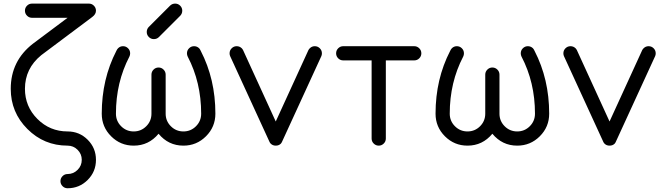

<svg xmlns="http://www.w3.org/2000/svg" viewBox="-20 -801 3665 1056"><path d="M351.6 234.4Q335.4 234.4 324 222.9Q312.5 211.4 312.5 195.3Q312.5 179.2 324 167.7Q335.4 156.2 351.6 156.2Q383.8 156.2 406.7 133.3Q429.7 110.4 429.7 78.1Q429.7 45.9 406.7 22.9Q383.8 0 351.6 0Q222.2 0 130.6 -91.6Q39.1 -183.1 39.1 -312.5Q39.1 -466.3 161.6 -561L351.6 -703.1H156.2Q140.1 -703.1 128.7 -714.6Q117.2 -726.1 117.2 -742.2Q117.2 -758.3 128.7 -769.8Q140.1 -781.2 156.2 -781.2H468.8Q484.9 -781.2 496.3 -769.8Q507.8 -758.3 507.8 -742.2Q507.8 -722.7 487.3 -707.5L207 -497.6Q117.2 -424.3 117.2 -312.5Q117.2 -215.3 185.8 -146.7Q254.4 -78.1 351.6 -78.1Q416.5 -78.1 462.2 -32.5Q507.8 13.2 507.8 78.1Q507.8 143.1 462.2 188.7Q416.5 234.4 351.6 234.4Z M813 -390.6Q813 -406.7 824.5 -418.2Q835.9 -429.7 852.1 -429.7Q868.2 -429.7 879.6 -418.2Q891.1 -406.7 891.1 -390.6V-175.8Q891.1 -135.3 919.7 -106.7Q948.2 -78.1 988.8 -78.1Q1029.3 -78.1 1057.9 -106.7Q1086.4 -135.3 1086.4 -175.8Q1086.4 -348.1 1012.2 -490.2Q1008.3 -498 1008.3 -507.8Q1008.3 -523.9 1019.8 -535.4Q1031.2 -546.9 1047.4 -546.9Q1063.5 -546.9 1075.2 -535.6Q1080.1 -530.3 1084 -521.5Q1164.6 -365.7 1164.6 -175.8Q1164.6 -103 1113 -51.5Q1061.5 0 988.8 0Q906.2 0 852.1 -65.4Q797.9 0 715.3 0Q642.6 0 591.1 -51.5Q539.6 -103 539.6 -175.8Q539.6 -365.7 620.1 -521.5Q624 -530.3 629.4 -535.6Q640.6 -546.9 656.7 -546.9Q672.9 -546.9 684.3 -535.4Q695.8 -523.9 695.8 -507.8Q695.8 -498 691.9 -490.2Q617.7 -348.1 617.7 -175.8Q617.7 -135.3 646.2 -106.7Q674.8 -78.1 715.3 -78.1Q755.9 -78.1 784.4 -106.7Q813 -135.3 813 -175.8ZM971.7 -714.8 853 -596.2Q841.8 -585.9 826.2 -585.9Q810.1 -585.9 798.6 -597.4Q787.1 -608.9 787.1 -625Q787.1 -640.1 796.9 -651.4L915.5 -770Q927.2 -781.2 943.4 -781.2Q959.5 -781.2 970.9 -769.8Q982.4 -758.3 982.4 -742.2Q982.4 -726.6 971.7 -714.8Z M1524.4 -10.7Q1513.7 0 1496.6 0Q1479.5 0 1468.8 -11.2Q1465.3 -14.2 1462.4 -20.5L1245.6 -492.7Q1242.7 -499.5 1242.7 -507.8Q1242.7 -523.9 1254.2 -535.4Q1265.6 -546.9 1281.7 -546.9Q1297.9 -546.9 1309.6 -535.6Q1313.5 -531.7 1316.9 -525.4L1496.6 -132.8L1676.3 -525.4Q1679.7 -531.7 1684.1 -535.6Q1695.3 -546.9 1711.4 -546.9Q1727.5 -546.9 1739 -535.4Q1750.5 -523.9 1750.5 -507.8Q1750.5 -499.5 1747.6 -492.7L1530.8 -20.5Q1527.8 -14.2 1524.4 -10.7Z M1867.7 -468.8Q1851.6 -468.8 1840.1 -480.2Q1828.6 -491.7 1828.6 -507.8Q1828.6 -523.9 1840.1 -535.4Q1851.6 -546.9 1867.7 -546.9H2258.3Q2274.4 -546.9 2285.9 -535.4Q2297.4 -523.9 2297.4 -507.8Q2297.4 -491.7 2285.9 -480.2Q2274.4 -468.8 2258.3 -468.8H2102.1V-39.1Q2102.1 -22.9 2090.6 -11.5Q2079.1 0 2063 0Q2046.9 0 2035.4 -11.5Q2023.9 -22.9 2023.9 -39.1V-468.8Z M2648.9 -390.6Q2648.9 -406.7 2660.4 -418.2Q2671.9 -429.7 2688 -429.7Q2704.1 -429.7 2715.6 -418.2Q2727.1 -406.7 2727.1 -390.6V-175.8Q2727.1 -135.3 2755.6 -106.7Q2784.2 -78.1 2824.7 -78.1Q2865.2 -78.1 2893.8 -106.7Q2922.4 -135.3 2922.4 -175.8Q2922.4 -348.1 2848.1 -490.2Q2844.2 -498 2844.2 -507.8Q2844.2 -523.9 2855.7 -535.4Q2867.2 -546.9 2883.3 -546.9Q2899.4 -546.9 2911.1 -535.6Q2916 -530.3 2919.9 -521.5Q3000.5 -365.7 3000.5 -175.8Q3000.5 -103 2949 -51.5Q2897.5 0 2824.7 0Q2742.2 0 2688 -65.4Q2633.8 0 2551.3 0Q2478.5 0 2427 -51.5Q2375.5 -103 2375.5 -175.8Q2375.5 -365.7 2456.1 -521.5Q2460 -530.3 2465.3 -535.6Q2476.6 -546.9 2492.7 -546.9Q2508.8 -546.9 2520.3 -535.4Q2531.7 -523.9 2531.7 -507.8Q2531.7 -498 2527.8 -490.2Q2453.6 -348.1 2453.6 -175.8Q2453.6 -135.3 2482.2 -106.7Q2510.7 -78.1 2551.3 -78.1Q2591.8 -78.1 2620.4 -106.7Q2648.9 -135.3 2648.9 -175.8Z M3360.4 -10.7Q3349.6 0 3332.5 0Q3315.4 0 3304.7 -11.2Q3301.3 -14.2 3298.3 -20.5L3081.5 -492.7Q3078.6 -499.5 3078.6 -507.8Q3078.6 -523.9 3090.1 -535.4Q3101.6 -546.9 3117.7 -546.9Q3133.8 -546.9 3145.5 -535.6Q3149.4 -531.7 3152.8 -525.4L3332.5 -132.8L3512.2 -525.4Q3515.6 -531.7 3520 -535.6Q3531.2 -546.9 3547.4 -546.9Q3563.5 -546.9 3575 -535.4Q3586.4 -523.9 3586.4 -507.8Q3586.4 -499.5 3583.5 -492.7L3366.7 -20.5Q3363.8 -14.2 3360.4 -10.7Z"/></svg>

Font: Comfortaa
Style: Regular
Weight: 400
Designer: Johan Aakerlund - aajohan
Foundry: Johan Aakerlund
Version: Version 2.004 2013